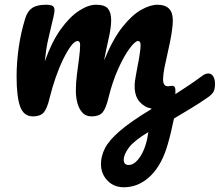

<svg xmlns="http://www.w3.org/2000/svg" viewBox="-20 -486 927 810"><path d="M503 304Q460 304 433 275.5Q406 247 406 206Q406 173 422.5 140Q439 107 485 67Q531 27 619 -26V-28Q590 -33 569 -56.5Q548 -80 548 -123Q548 -142 554.5 -175Q561 -208 567 -242Q573 -276 573 -297Q573 -313 562 -313Q550 -313 526 -280.5Q502 -248 478 -194Q454 -140 438 -75Q427 -28 412.5 -11.5Q398 5 366 5Q342 5 327.5 -11Q313 -27 306.5 -51.5Q300 -76 300 -103Q300 -136 304.5 -171.5Q309 -207 313.5 -240Q318 -273 318 -297Q318 -313 307 -313Q295 -313 279 -291.5Q263 -270 246 -235Q229 -200 214.5 -158Q200 -116 190 -75Q179 -28 164.5 -11.5Q150 5 119 5Q80 5 65 -36.5Q50 -78 50 -163Q50 -223 59 -286Q68 -349 87 -410Q96 -439 116 -452.5Q136 -466 174 -466Q194 -466 202 -461Q210 -456 210 -442Q210 -435 205.5 -414Q201 -393 195 -370Q189 -346 181.5 -311.5Q174 -277 169 -227Q198 -309 235.5 -361.5Q273 -414 312.5 -440Q352 -466 385 -466Q422 -466 435.5 -449.5Q449 -433 449 -401Q449 -370 438.5 -324Q428 -278 419 -231Q456 -321 496.5 -372Q537 -423 575.5 -444.5Q614 -466 644 -466Q709 -466 709 -401Q709 -375 703 -340Q697 -305 688.5 -268.5Q680 -232 674 -201.5Q668 -171 668 -153Q668 -135 673.5 -128.5Q679 -122 688 -122Q693 -122 697.5 -123Q702 -124 707 -124Q714 -124 717.5 -118Q721 -112 720 -89Q750 -108 779.5 -128Q809 -148 836 -168Q847 -176 859 -176Q872 -176 879.5 -164Q887 -152 887 -132Q887 -111 881 -99.5Q875 -88 858 -76Q821 -50 784 -28Q747 -6 714 14Q708 42 702 68Q696 94 689 118Q664 209 614.5 256.5Q565 304 503 304ZM523 210Q549 210 573 172.5Q597 135 606 71Q545 108 523.5 137Q502 166 502 188Q502 210 523 210Z"/></svg>

Font: Pacifico
Style: Regular
Weight: 400
Designer: Vernon Adams
Foundry: Vernon Adams
Version: Version 3.010; ttfautohint (v1.8.4.7-5d5b)